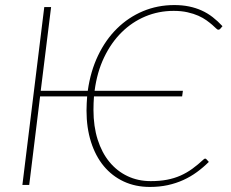

<svg xmlns="http://www.w3.org/2000/svg" viewBox="-20 -731 915 759"><path d="M791 -104Q793.5 -104 796 -101.5L805.5 -91Q783.5 -69 758.5 -50.8Q733.5 -32.5 705 -19.5Q676.5 -6.5 643.5 0.8Q610.5 8 572.5 8Q515.5 8 469.2 -13.5Q423 -35 390.2 -74.5Q357.5 -114 339.8 -169.8Q322 -225.5 322 -294Q322 -308.5 322.8 -322.2Q323.5 -336 324.5 -350H138.5L95.5 0H68.5L155 -703H182L141 -372H327Q337.5 -448.5 367.5 -511.2Q397.5 -574 442.5 -618.2Q487.5 -662.5 545.2 -686.8Q603 -711 669 -711Q700.5 -711 727.2 -705.5Q754 -700 777.2 -689.5Q800.5 -679 820.8 -663.2Q841 -647.5 859.5 -627.5L850.5 -617Q848 -613.5 842.5 -613.5Q839.5 -613.5 834 -619Q828.5 -624.5 819 -632.8Q809.5 -641 796 -650.8Q782.5 -660.5 764 -668.8Q745.5 -677 721.2 -682.5Q697 -688 666.5 -688Q607 -688 554.5 -666Q502 -644 460.8 -603.2Q419.5 -562.5 391.5 -504Q363.5 -445.5 354 -372H703L700 -350H351.5Q350.5 -337 350 -323.5Q349.5 -310 349.5 -296.5Q349.5 -231.5 366 -179.5Q382.5 -127.5 412.5 -91Q442.5 -54.5 484 -34.8Q525.5 -15 576 -15Q611.5 -15 640.2 -20.5Q669 -26 693.8 -37Q718.5 -48 740.5 -64Q762.5 -80 784.5 -100.5Q788 -104 791 -104Z"/></svg>

Font: Lato Thin
Style: Italic
Weight: 200
Italic angle: -7°
Designer: Lukasz Dziedzic
Foundry: tyPoland Lukasz Dziedzic
Version: Version 2.007; 2014-02-27